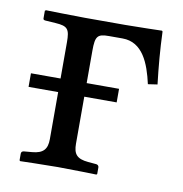

<svg xmlns="http://www.w3.org/2000/svg" viewBox="-58 -486 517 543"><g transform="rotate(10 201.0 -214.5)"><path d="M181 -248V-341C181 -383 187 -390 220 -390H259C317 -390 339 -333 352 -275L379 -279C373 -330 369 -376 367 -429L365 -431C365 -431 290 -429 260 -429H144C114 -429 32 -431 32 -431L29 -429V-407C29 -404 31 -402.3 35 -402L65 -400C100 -397.7 106 -390 106 -352V-248H21V-209H106V-74C106 -45 94.6 -31.7 63 -29L40 -27C35 -26.6 32 -24 32 -19V0L34 2C34 2 106 0 142 0C181 0 253 2 253 2L255 0V-19C255 -24 251 -26.7 247 -27L224 -29C190.4 -31.9 181 -45 181 -74V-209H274V-248Z"/></g></svg>

Font: Libertinus Serif Display
Style: Regular
Weight: 400
Designer: Philipp H. Poll
Foundry: Khaled Hosny
Version: Version 6.1